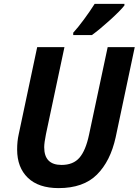

<svg xmlns="http://www.w3.org/2000/svg" viewBox="-20 -956 712 986"><path d="M68 -188Q68 -231 76 -266L171 -714H311L216 -267Q207 -222 207 -200Q207 -109 296 -109Q356 -109 388 -146Q420 -183 437 -263L533 -714H672L574 -251Q547 -128 477.5 -59Q408 10 281 10Q178 10 123 -43Q68 -96 68 -188ZM356 -788Q380 -814 411 -856Q442 -898 466 -936H619V-928Q599 -902 545 -853Q491 -804 452 -776H356Z"/></svg>

Font: Noto Sans Display
Style: Bold Italic
Weight: 700
Italic angle: -12°
Designer: Monotype Design team
Foundry: Monotype Imaging Inc.
Version: Version 1.000